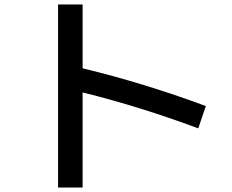

<svg xmlns="http://www.w3.org/2000/svg" viewBox="-20 -790 1040 860"><path d="M240 -770H350V-484Q621 -419 902 -315L868 -215Q605 -313 350 -376V50H240Z"/></svg>

Font: Mplus 1p Medium
Style: Regular
Weight: 500
Version: Version 1.061